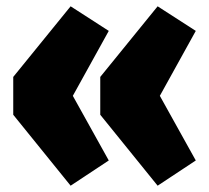

<svg xmlns="http://www.w3.org/2000/svg" viewBox="-20 -587 663 609"><path d="M204 -567 325 -489 211 -283 325 -78 204 2 22 -223V-343ZM480 -567 601 -489 487 -283 601 -78 480 2 298 -223V-343Z"/></svg>

Font: Fira Sans Condensed Black
Style: Regular
Weight: 900
Width: 3
Designer: Carrois Corporate & Edenspiekermann AG
Foundry: Carrois Corporate GbR & Edenspiekermann AG
Version: Version 4.203